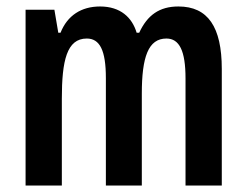

<svg xmlns="http://www.w3.org/2000/svg" viewBox="-20 -573 763 593"><path d="M531 -553C472 -553 435 -526 410 -472H402C388 -519 352 -553 289 -553C231 -553 188 -525 167 -472H160L148 -543H59V0H171V-268C171 -385 186 -454 248 -454C288 -454 307 -418 307 -332V0H418V-284C418 -397 438 -454 494 -454C534 -454 553 -416 553 -331V0H665V-360C665 -490 622 -553 531 -553Z"/></svg>

Font: Noto Sans Khmer ExtraCondensed SemiBold
Style: Regular
Weight: 600
Width: 2
Designer: Danh Hong and the Monotype Design Team
Foundry: Monotype Imaging Inc.
Version: Version 2.004